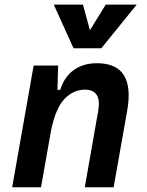

<svg xmlns="http://www.w3.org/2000/svg" viewBox="-20 -796 626 816"><path d="M31.7 0 123 -517.6H227.1L224.1 -414.1H236.3Q252.4 -468.3 292.7 -497.8Q333 -527.3 392.1 -527.3Q556.2 -527.3 520.5 -325.2L462.9 0H340.3L397.5 -325.2Q413.1 -415 340.3 -415Q293 -415 254.6 -376.2Q216.3 -337.4 196.3 -237.8L154.3 0ZM292.5 -590.8 208.5 -776.4H332.5L362.3 -667.5L429.2 -776.4H561L410.6 -590.8Z"/></svg>

Font: Cascadia Mono NF SemiBold
Style: Italic
Weight: 600
Italic angle: -10°
Monospace: yes
Designer: Aaron Bell
Foundry: Saja Typeworks
Version: Version 2404.023; ttfautohint (v1.8.4)